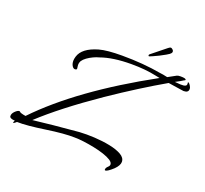

<svg xmlns="http://www.w3.org/2000/svg" viewBox="-227 -941 1314 1232"><g transform="rotate(20 430.0 -324.5)"><path d="M611 118Q606 118 606 113Q606 101 619 89Q629 80 629 71Q629 56 609.5 43.5Q590 31 558 20.5Q526 10 489 2.5Q452 -5 416.5 -9.5Q381 -14 354 -14Q319 -15 271 -11Q223 -7 162 2Q101 11 53.5 15.5Q6 20 -28 19Q-44 33 -48 33Q-50 33 -50 30Q-50 26 -44 16Q-80 14 -81 -2Q-82 -19 -66 -35Q-49 -52 -37 -52Q-35 -52 -33 -50Q-28 -42 10 -36Q263 -300 735 -559L705 -565Q668 -573 626 -577Q584 -581 536 -581Q410 -581 327 -551Q310 -547 288.5 -537Q267 -527 249 -514Q231 -501 222 -487Q212 -469 216 -448Q220 -431 215 -428.5Q210 -426 205 -426Q194 -426 185.5 -440Q177 -454 177 -474Q177 -486 182 -503Q201 -567 305 -597Q358 -612 461 -612Q533 -612 600 -606.5Q667 -601 729 -590Q744 -589 779 -581L834 -611Q842 -615 859 -615Q896 -615 896 -605Q896 -601 887 -598Q882 -594 869 -587Q856 -580 836 -569L875 -566Q898 -565 908.5 -570Q919 -575 916 -591Q914 -596 918 -596Q923 -596 932 -583Q941 -570 941 -558Q941 -533 908 -533Q907 -533 880.5 -537Q854 -541 801 -549Q721 -503 631 -446.5Q541 -390 441 -322Q320 -239 225 -165Q130 -91 60 -26Q119 -33 197 -41Q275 -49 371 -57Q418 -60 473.5 -57Q529 -54 579 -44Q629 -34 660.5 -16Q692 2 692 30Q692 54 663 83Q625 118 611 118ZM626 -667Q619 -665 619 -673Q619 -677 623 -680L720 -758Q731 -767 737 -767Q742 -767 749.5 -760.5Q757 -754 757 -747Q757 -740 753 -735.5Q749 -731 744 -727Q738 -723 724 -714.5Q710 -706 684 -693Q661 -682 646.5 -675.5Q632 -669 626 -667Z"/></g></svg>

Font: Alex Brush
Style: Regular
Weight: 400
Designer: Robert E. Leuschke
Foundry: Robert E. Leuschke
Version: Version 1.111; ttfautohint (v1.8.4.7-5d5b)